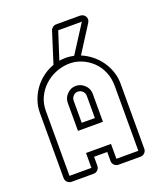

<svg xmlns="http://www.w3.org/2000/svg" viewBox="-138 -848 819 946"><g transform="rotate(-20 271.0 -374.5)"><path d="M74 3Q61 3 52 -6Q43 -15 43 -28V-369Q43 -403 54 -434.5Q65 -466 84 -492Q103 -518 129.5 -538Q156 -558 187 -569L238 -730Q240 -738 248.5 -745Q257 -752 267 -752H391Q411 -752 420 -736.5Q429 -721 418 -704L330 -566Q359 -554 384 -534Q409 -514 427 -488.5Q445 -463 455.5 -432.5Q466 -402 466 -369V-28Q466 -15 457 -6Q448 3 435 3H320Q307 3 298 -6Q289 -15 289 -28V-75H220V-28Q220 -15 211 -6Q202 3 189 3ZM189 -28V-106H320V-28H435V-369Q435 -408 421 -441.5Q407 -475 382 -499Q357 -523 324 -536.5Q291 -550 254 -548Q219 -546 187 -532.5Q155 -519 129.5 -495Q104 -471 89 -439Q74 -407 74 -369V-28ZM320 -222H189V-369Q189 -395 208.5 -414.5Q228 -434 254 -434Q280 -434 300 -415Q320 -396 320 -369ZM254 -581Q275 -581 298 -576L391 -721H267L221 -578Q237 -581 254 -581ZM289 -369Q289 -384 278.5 -394Q268 -404 254 -404Q240 -404 230 -393.5Q220 -383 220 -369V-253H289Z"/></g></svg>

Font: Lichte PostBus
Style: Regular
Weight: 400
Designer: Peter Wiegel
Version: Version 1.001